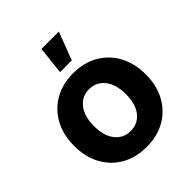

<svg xmlns="http://www.w3.org/2000/svg" viewBox="-206 -857 993 993"><g transform="rotate(-45 290.5 -360.0)"><path d="M290 11.7Q211.9 11.7 153.1 -22Q94.2 -55.7 61.3 -116Q28.3 -176.3 28.3 -257.3Q28.3 -338.4 61.3 -398.9Q94.2 -459.5 153.1 -493.4Q211.9 -527.3 290 -527.3Q368.7 -527.3 427.5 -493.4Q486.3 -459.5 519.3 -398.9Q552.2 -338.4 552.2 -257.3Q552.2 -176.8 519.3 -116.2Q486.3 -55.7 427.5 -22Q368.7 11.7 290 11.7ZM290 -105Q342.8 -105 375 -145.3Q407.2 -185.5 407.2 -257.3Q407.2 -329.6 375 -370.1Q342.8 -410.6 290 -410.6Q237.8 -410.6 205.6 -370.1Q173.3 -329.6 173.3 -257.3Q173.3 -185.5 205.6 -145.3Q237.8 -105 290 -105ZM246.6 -579.1 263.7 -731.9H390.6L332.5 -579.1Z"/></g></svg>

Font: Inter Display
Style: Bold
Weight: 700
Designer: Rasmus Andersson
Foundry: rsms
Version: Version 4.001;git-9221beed3